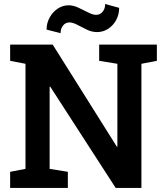

<svg xmlns="http://www.w3.org/2000/svg" viewBox="-20 -932 822 952"><path d="M30.3 0V-80.1L106.4 -94.7V-615.7L30.3 -630.4V-710.9H241.2L559.1 -205.1L562 -205.6V-615.7L471.7 -630.4V-710.9H757.8V-630.4L681.2 -615.7V0H553.7L229 -502.4L226.1 -502V-94.7L316.4 -80.1V0ZM280.3 -767.6 210.9 -785.2Q210.9 -817.4 226.1 -845Q241.2 -872.6 266.1 -889.2Q291 -905.8 320.3 -905.8Q343.3 -905.8 368.7 -894Q394 -882.3 417 -870.4Q439.9 -858.4 456.5 -858.4Q476.6 -858.4 489 -873.8Q501.5 -889.2 501.5 -912.1L570.8 -893.1Q570.8 -859.4 555.9 -832.3Q541 -805.2 516.1 -789.1Q491.2 -772.9 461.4 -772.9Q436 -772.9 410.9 -784.9Q385.7 -796.9 363.5 -808.8Q341.3 -820.8 324.7 -820.8Q304.7 -820.8 292.5 -805.2Q280.3 -789.6 280.3 -767.6Z"/></svg>

Font: Roboto Slab SemiBold
Style: Regular
Weight: 600
Designer: Google
Version: Version 2.001; ttfautohint (v1.8.3)